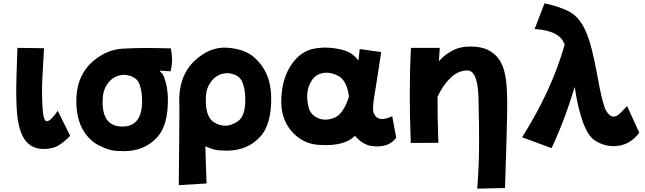

<svg xmlns="http://www.w3.org/2000/svg" viewBox="-20 -830 3855 1147"><path d="M242 60Q195 60 164 39.5Q133 19 115.5 -16.5Q98 -52 89.5 -97.5Q81 -143 79 -194.5Q77 -246 77 -299Q77 -344 84 -544L243 -542Q231 -336 231 -308Q231 -230 234 -186Q237 -142 243.5 -124Q250 -106 259 -106Q273 -106 290 -124Q307 -142 325 -168L399 -19Q372 11 335 35.5Q298 60 242 60Z M711 -74Q829 -74 829 -227Q829 -282 814 -325Q796 -376 726 -383Q656 -383 618 -323Q593 -286 593 -224V-210Q597 -74 711 -74ZM732 -540Q818 -546 1000 -541Q1016 -471 999 -404Q963 -406 933 -408L954 -384Q983 -319 983 -231Q983 -76 917 -8Q842 73 719 73Q710 73 671.5 71Q633 69 575.5 41Q518 13 481 -45Q436 -116 436 -226Q436 -406 576 -494Q648 -540 732 -540Z M1328 -79Q1359 -79 1399 -104Q1449 -137 1445 -247Q1444 -294 1430 -334Q1412 -386 1342 -393Q1272 -393 1234 -332Q1206 -290 1210 -217Q1212 -127 1261 -98Q1291 -79 1328 -79ZM1207 44Q1209 136 1214 266L1048 276Q1051 -23 1051.5 -109.5Q1052 -196 1051 -222Q1047 -414 1193 -506Q1264 -553 1350 -544Q1436 -535 1488 -496Q1595 -410 1600 -258Q1604 -86 1533 -12Q1458 70 1335 70Q1326 70 1288 68Q1254 66 1207 44Z M2065 -254Q2051 -349 2003.5 -375Q1956 -401 1911.5 -394Q1867 -387 1842.5 -349.5Q1818 -312 1815.5 -268.5Q1813 -225 1825 -184Q1837 -143 1881 -124Q1925 -105 1978.5 -127Q2032 -149 2065 -254ZM2214 -151Q2228 -122 2256.5 -119.5Q2285 -117 2323 -136L2347 -7Q2318 30 2276.5 39.5Q2235 49 2193 41Q2151 33 2114 -4Q2105 -12 2101 -19Q2077 5 2043 18Q1983 42 1884.5 35.5Q1786 29 1720.5 -47.5Q1655 -124 1660.5 -243.5Q1666 -363 1720.5 -443.5Q1775 -524 1857 -539.5Q1939 -555 2030 -531Q2088 -515 2121 -468Q2124 -495 2129 -537L2257 -519Q2231 -342 2216.5 -258.5Q2202 -175 2214 -151Z M2839 -217Q2839 -409 2772 -409Q2717 -409 2671 -364.5Q2625 -320 2594 -252V-234Q2594 -190 2594.5 -143Q2595 -96 2596.5 -53.5Q2598 -11 2599 23L2434 24Q2431 -60 2429.5 -128.5Q2428 -197 2428 -263Q2428 -330 2429.5 -397.5Q2431 -465 2435 -544H2607Q2604 -501 2602 -464Q2631 -499 2678.5 -525.5Q2726 -552 2790 -552Q2854 -552 2894.5 -532Q2935 -512 2959 -478.5Q2983 -445 2993.5 -401Q3004 -357 3007 -307Q3010 -257 3010 -207Q3010 -152 3006 1.5Q3002 155 2997 293L2831 297Q2842 157 2842 29Q2842 -99 2840.5 -141Q2839 -183 2839 -217Z M3275 55 3099 -10Q3275 -288 3353 -562Q3329 -646 3174 -657L3233 -810Q3329 -790 3386.5 -757Q3444 -724 3480 -642Q3516 -560 3547.5 -383Q3579 -206 3600.5 -169.5Q3622 -133 3646 -133Q3652 -133 3665.5 -138.5Q3679 -144 3726 -197L3799 -37Q3739 43 3646 43Q3589 43 3538 12Q3455 -36 3413 -311Q3356 -118 3275 55Z"/></svg>

Font: KN Bobohei
Style: Bold
Weight: 700
Designer: Kingnam Type Foundry
Version: Version 1.710;March 18, 2023